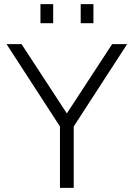

<svg xmlns="http://www.w3.org/2000/svg" viewBox="-20 -915 651 935"><path d="M319 -342H292L526 -700H599L339 -299V0H272V-299L12 -700H85ZM373 -802V-895H435V-802ZM177 -802V-895H239V-802Z"/></svg>

Font: SUSE Light
Style: Regular
Weight: 300
Designer: Rene Bieder
Foundry: SUSE
Version: Version 1.000